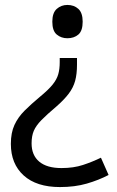

<svg xmlns="http://www.w3.org/2000/svg" viewBox="-20 -566 474 778"><path d="M292 -331V-304Q292 -266 284.5 -238.5Q277 -211 258.5 -186.5Q240 -162 208 -134Q170 -102 148 -79.5Q126 -57 117 -36Q108 -15 108 15Q108 63 139 89Q170 115 229 115Q278 115 316 102.5Q354 90 389 73L420 143Q380 164 331.5 178Q283 192 223 192Q128 192 76 145Q24 98 24 17Q24 -28 38.5 -59.5Q53 -91 79.5 -117.5Q106 -144 142 -174Q176 -202 193 -223Q210 -244 216 -265Q222 -286 222 -314V-331ZM315 -478Q315 -441 297.5 -426Q280 -411 253 -411Q228 -411 210 -426Q192 -441 192 -478Q192 -514 210 -530Q228 -546 253 -546Q280 -546 297.5 -530Q315 -514 315 -478Z"/></svg>

Font: BC Sans
Style: Regular
Weight: 400
Designer: Monotype Design Team
Province of B.C.
Foundry: Monotype Imaging Inc.
Version: Version 2.000;GOOG;noto-source:20170915:90ef993387c0